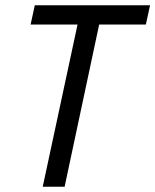

<svg xmlns="http://www.w3.org/2000/svg" viewBox="-20 -708 589 728"><path d="M142 0 274 -615H96L112 -688H549L533 -615H356L225 0Z"/></svg>

Font: Saira SemiCondensed
Style: Italic
Weight: 400
Width: 4
Italic angle: -12°
Designer: Hector Gatti with collaboration of the Omnibus-Type team
Foundry: Omnibus-Type
Version: Version 1.101